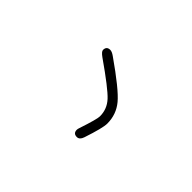

<svg xmlns="http://www.w3.org/2000/svg" viewBox="-57 -806 1114 1114"><g transform="rotate(45 500.0 -249.5)"><path d="M560 -32Q560 -39 564 -50Q600 -158 600 -182Q600 -241 560 -284.5Q520 -328 368 -434Q340 -454 340 -467Q340 -497 370 -497Q384 -497 405 -482Q567 -369 613.5 -313Q660 -257 660 -182Q660 -146 622 -32Q612 -2 590 -2Q560 -2 560 -32Z"/></g></svg>

Font: Pecita
Style: Book
Weight: 400
Width: 7
Version: Version 4.3